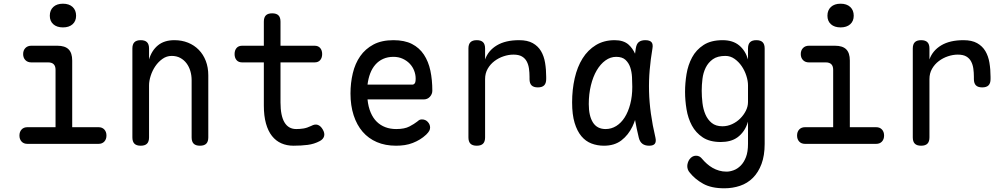

<svg xmlns="http://www.w3.org/2000/svg" viewBox="-20 -777 5440 1037"><path d="M512 -90Q532 -90 543.5 -77.5Q555 -65 555 -45Q555 -25 543.5 -12.5Q532 0 512 0H128Q108 0 96.5 -12.5Q85 -25 85 -45Q85 -65 96.5 -77.5Q108 -90 128 -90H280V-400Q280 -420 270 -430Q260 -440 240 -440H149Q129 -440 117 -452.5Q105 -465 105 -485Q105 -505 117 -517.5Q129 -530 149 -530H290Q331 -530 350.5 -510.5Q370 -491 370 -450V-90ZM320 -629Q287 -629 268 -646Q249 -663 249 -692Q249 -722 268 -739.5Q287 -757 320 -757Q353 -757 372 -739.5Q391 -722 391 -692Q391 -663 372 -646Q353 -629 320 -629Z M785 -316V-35Q785 -12 774 -1Q763 10 740 10Q717 10 706 -1Q695 -12 695 -35V-515Q695 -538 706 -549Q717 -560 740 -560Q763 -560 774 -549Q785 -538 785 -515V-456Q799 -504 833 -532Q867 -560 922 -560Q962 -560 995.5 -546.5Q1029 -533 1053.5 -508Q1078 -483 1091.5 -448Q1105 -413 1105 -370V-35Q1105 -12 1094 -1Q1083 10 1060 10Q1037 10 1026 -1Q1015 -12 1015 -35V-344Q1015 -370 1008 -393.5Q1001 -417 987.5 -435Q974 -453 954 -464Q934 -475 907 -475Q880 -475 857.5 -459Q835 -443 819 -419.5Q803 -396 794 -368Q785 -340 785 -316Z M1679 -530Q1699 -530 1709.5 -517.5Q1720 -505 1720 -485Q1720 -465 1709.5 -452.5Q1699 -440 1679 -440H1495V-224Q1495 -152 1516.5 -116Q1538 -80 1580 -80Q1600 -80 1619 -83Q1638 -86 1661 -97Q1681 -108 1696.5 -102.5Q1712 -97 1723 -78Q1735 -58 1730.5 -41.5Q1726 -25 1707 -15Q1677 1 1642 5.5Q1607 10 1565 10Q1529 10 1499.5 -3Q1470 -16 1449 -42.5Q1428 -69 1416.5 -110Q1405 -151 1405 -207V-440H1288Q1268 -440 1257.5 -452.5Q1247 -465 1247 -485Q1247 -505 1257.5 -517.5Q1268 -530 1288 -530H1405V-660Q1405 -683 1416 -694Q1427 -705 1450 -705Q1473 -705 1484 -694Q1495 -683 1495 -660V-530Z M2259 -132Q2278 -132 2290.5 -118.5Q2303 -105 2303 -88Q2303 -79 2298.5 -70.5Q2294 -62 2282 -50Q2266 -35 2248 -24Q2230 -13 2209.5 -5Q2189 3 2166.5 6.5Q2144 10 2119 10Q2061 10 2015.5 -9.5Q1970 -29 1938.5 -65.5Q1907 -102 1890 -154.5Q1873 -207 1873 -272Q1873 -329 1885.5 -381.5Q1898 -434 1925.5 -473.5Q1953 -513 1997 -536.5Q2041 -560 2105 -560Q2165 -560 2205 -539.5Q2245 -519 2269.5 -482Q2294 -445 2304.5 -395.5Q2315 -346 2315 -287Q2315 -269 2302 -254.5Q2289 -240 2268 -240H1965Q1969 -200 1982 -169.5Q1995 -139 2015 -119.5Q2035 -100 2061.5 -90Q2088 -80 2120 -80Q2165 -80 2191.5 -94Q2218 -108 2233 -120Q2241 -127 2246 -129.5Q2251 -132 2259 -132ZM1965 -320H2209Q2214 -320 2219.5 -326Q2225 -332 2225 -353Q2225 -374 2217 -395Q2209 -416 2193.5 -432.5Q2178 -449 2155.5 -459.5Q2133 -470 2105 -470Q2074 -470 2049.5 -459Q2025 -448 2007.5 -428Q1990 -408 1979.5 -380.5Q1969 -353 1965 -320Z M2555 10Q2532 10 2521 -1Q2510 -12 2510 -35V-515Q2510 -538 2521 -549Q2532 -560 2555 -560Q2578 -560 2589 -549Q2600 -538 2600 -515V-456Q2617 -504 2663.5 -532Q2710 -560 2784 -560Q2829 -560 2857.5 -544Q2886 -528 2902 -501Q2918 -474 2924 -438Q2930 -402 2930 -362V-350Q2930 -327 2919 -316Q2908 -305 2885 -305Q2862 -305 2851 -316Q2840 -327 2840 -350V-362Q2840 -385 2837 -406.5Q2834 -428 2825 -445Q2816 -462 2799 -472Q2782 -482 2753 -482Q2727 -482 2700 -473Q2673 -464 2650.5 -447Q2628 -430 2614 -405.5Q2600 -381 2600 -350V-35Q2600 -12 2589 -1Q2578 10 2555 10Z M3242 10Q3206 10 3174.5 -2Q3143 -14 3120 -41.5Q3097 -69 3083.5 -113.5Q3070 -158 3070 -224Q3070 -293 3084 -354.5Q3098 -416 3126.5 -461.5Q3155 -507 3198.5 -533.5Q3242 -560 3300 -560Q3348 -560 3375 -536Q3397 -516 3410 -487Q3412 -502 3414 -516Q3418 -541 3431 -550.5Q3444 -560 3465 -560Q3489 -560 3498.5 -549.5Q3508 -539 3504 -516Q3494 -457 3489 -399.5Q3484 -342 3485.5 -283.5Q3487 -225 3495.5 -163.5Q3504 -102 3520 -34Q3525 -12 3517 -1Q3509 10 3486 10Q3463 10 3449 -1Q3435 -12 3430 -34Q3418 -83 3410 -129Q3404 -111 3396 -94Q3374 -48 3336.5 -19Q3299 10 3242 10ZM3251 -80Q3282 -80 3308.5 -96.5Q3335 -113 3354 -143Q3373 -173 3384 -215Q3395 -257 3395 -308Q3395 -332 3393.5 -360.5Q3392 -389 3384 -413Q3376 -437 3358.5 -453.5Q3341 -470 3308 -470Q3277 -470 3250 -450.5Q3223 -431 3203 -397Q3183 -363 3171.5 -316Q3160 -269 3160 -215Q3160 -151 3182.5 -115.5Q3205 -80 3251 -80Z M4020 -120Q4011 -90 3996.5 -69.5Q3982 -49 3963.5 -35.5Q3945 -22 3922 -16Q3899 -10 3873 -10Q3813 -10 3775.5 -35Q3738 -60 3717 -99Q3696 -138 3688 -186.5Q3680 -235 3680 -281Q3680 -328 3688 -377Q3696 -426 3718 -467Q3740 -508 3780 -534Q3820 -560 3883 -560Q3938 -560 3972 -532Q4006 -504 4020 -456V-515Q4020 -538 4031 -549Q4042 -560 4065 -560Q4088 -560 4099 -549Q4110 -538 4110 -515V0Q4110 63 4093 108.5Q4076 154 4046.5 183.5Q4017 213 3977 226.5Q3937 240 3892 240Q3822 240 3778 215.5Q3734 191 3706 156Q3698 147 3695 138Q3692 129 3692 120Q3692 112 3695 102Q3698 92 3704 83.5Q3710 75 3719 69.5Q3728 64 3739 64Q3750 64 3758 68.5Q3766 73 3773 82Q3784 95 3798 107.5Q3812 120 3828.5 129.5Q3845 139 3864 144.5Q3883 150 3904 150Q3922 150 3942.5 142.5Q3963 135 3980.5 117.5Q3998 100 4009 71.5Q4020 43 4020 0ZM3882 -95Q3909 -95 3934 -106.5Q3959 -118 3978 -137Q3997 -156 4008.5 -179Q4020 -202 4020 -226V-316Q4020 -340 4011 -368Q4002 -396 3986 -419.5Q3970 -443 3947.5 -459Q3925 -475 3898 -475Q3855 -475 3830 -457Q3805 -439 3791.5 -411.5Q3778 -384 3774 -351Q3770 -318 3770 -287Q3770 -255 3774 -221Q3778 -187 3790 -159Q3802 -131 3824 -113Q3846 -95 3882 -95Z M4712 -90Q4732 -90 4743.5 -77.5Q4755 -65 4755 -45Q4755 -25 4743.5 -12.5Q4732 0 4712 0H4328Q4308 0 4296.5 -12.5Q4285 -25 4285 -45Q4285 -65 4296.5 -77.5Q4308 -90 4328 -90H4480V-400Q4480 -420 4470 -430Q4460 -440 4440 -440H4349Q4329 -440 4317 -452.5Q4305 -465 4305 -485Q4305 -505 4317 -517.5Q4329 -530 4349 -530H4490Q4531 -530 4550.5 -510.5Q4570 -491 4570 -450V-90ZM4520 -629Q4487 -629 4468 -646Q4449 -663 4449 -692Q4449 -722 4468 -739.5Q4487 -757 4520 -757Q4553 -757 4572 -739.5Q4591 -722 4591 -692Q4591 -663 4572 -646Q4553 -629 4520 -629Z M4955 10Q4932 10 4921 -1Q4910 -12 4910 -35V-515Q4910 -538 4921 -549Q4932 -560 4955 -560Q4978 -560 4989 -549Q5000 -538 5000 -515V-456Q5017 -504 5063.5 -532Q5110 -560 5184 -560Q5229 -560 5257.5 -544Q5286 -528 5302 -501Q5318 -474 5324 -438Q5330 -402 5330 -362V-350Q5330 -327 5319 -316Q5308 -305 5285 -305Q5262 -305 5251 -316Q5240 -327 5240 -350V-362Q5240 -385 5237 -406.5Q5234 -428 5225 -445Q5216 -462 5199 -472Q5182 -482 5153 -482Q5127 -482 5100 -473Q5073 -464 5050.5 -447Q5028 -430 5014 -405.5Q5000 -381 5000 -350V-35Q5000 -12 4989 -1Q4978 10 4955 10Z"/></svg>

Font: Maple Mono NF CN
Style: Regular
Weight: 400
Monospace: yes
Designer: subframe7536
Version: Version 7.000